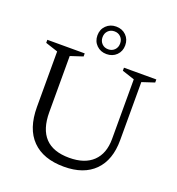

<svg xmlns="http://www.w3.org/2000/svg" viewBox="-156 -1013 1062 1149"><g transform="rotate(20 374.5 -438.0)"><path d="M594 -244.5V-624.5L515 -650.5V-670H721V-650.5L642 -624.5V-254.5Q642 -128 573.5 -59Q505 10 379 10Q247.5 10 176.8 -61.5Q106 -133 106 -271.5V-624.5L27 -650.5V-670H265V-650.5L186 -624.5V-267Q186 -51 390.5 -51Q489 -51 541.5 -101.5Q594 -152 594 -244.5ZM388 -885.5Q426.5 -885.5 451.5 -860.8Q476.5 -836 476.5 -798Q476.5 -760 451.5 -735.2Q426.5 -710.5 388 -710.5Q350 -710.5 324.8 -735.2Q299.5 -760 299.5 -798Q299.5 -836 324.8 -860.8Q350 -885.5 388 -885.5ZM388 -741Q412.5 -741 428.2 -757Q444 -773 444 -798Q444 -823 428.2 -839Q412.5 -855 388 -855Q363.5 -855 347.8 -839Q332 -823 332 -798Q332 -773 347.8 -757Q363.5 -741 388 -741Z"/></g></svg>

Font: Newsreader Text
Style: Regular
Weight: 400
Designer: Hugues Gentile
Foundry: Production Type
Version: Version 1.002